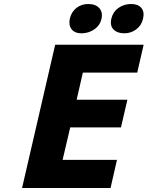

<svg xmlns="http://www.w3.org/2000/svg" viewBox="-20 -937 736 957"><path d="M563 -140 531 0H90L255 -714H696L664 -575H393L362 -440H615L583 -302H330L292 -140ZM386 -771Q353 -771 337 -791Q321 -811 328 -844Q336 -878 361 -897.5Q386 -917 420 -917Q456 -917 474.5 -897Q493 -877 486 -844Q479 -811 450.5 -791Q422 -771 386 -771ZM693 -844Q686 -811 659.5 -791Q633 -771 600 -771Q564 -771 545.5 -790.5Q527 -810 535 -844Q543 -878 570.5 -897.5Q598 -917 634 -917Q668 -917 684.5 -897.5Q701 -878 693 -844Z"/></svg>

Font: Passageway
Style: BdIt
Weight: 700
Foundry: Ascender Corporation
Version: Version 1.11